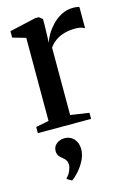

<svg xmlns="http://www.w3.org/2000/svg" viewBox="-120 -593 625 913"><g transform="rotate(-15 192.0 -136.0)"><path d="M19 0V-30.5L83 -43V-452L18.5 -470.5V-502L148.5 -531.5H165.5L183 -518V-489L180.5 -402.5L182.5 -406.5Q186 -420.5 198.2 -441.5Q210.5 -462.5 230.2 -483.5Q250 -504.5 276.5 -518.5Q303 -532.5 334.5 -532.5Q346 -532.5 353.2 -531.2Q360.5 -530 365 -528V-423.5Q360 -427.5 348.5 -431Q337 -434.5 320 -434.5Q290 -434.5 265.5 -427.8Q241 -421 222 -407.8Q203 -394.5 189.5 -375.5V-43.5L281 -30V0ZM198.5 127Q198 155.5 184 182.2Q170 209 151.5 229.5Q133 250 118.5 259.5H117.5L95.5 246.5L95 242.5Q108.5 230 115.8 212.8Q123 195.5 123 184Q123 171.5 118 162.2Q113 153 101 144Q91.5 137.5 85 128.2Q78.5 119 78.5 104.5Q78.5 88.5 86.8 77.8Q95 67 107.5 61.5Q120 56 132 56H135Q163 56 180.8 75.8Q198.5 95.5 198.5 127Z"/></g></svg>

Font: Merriweather 96pt Medium
Style: Regular
Weight: 500
Version: Version 2.100